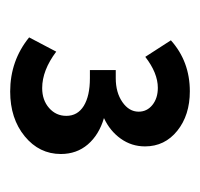

<svg xmlns="http://www.w3.org/2000/svg" viewBox="-28 -754 396 381"><g transform="rotate(90 170.5 -564.0)"><path d="M54.7 -423.3 83 -477.1Q120.1 -449.2 155.3 -449.2Q179.2 -449.2 194.8 -462.9Q210.4 -476.6 210.4 -497.1Q210.4 -519.5 190.7 -531.7Q170.9 -543.9 135.7 -543.9H119.6V-595.2H135.7Q164.1 -595.2 183.1 -608.4Q202.1 -621.6 202.1 -640.6Q202.1 -657.2 188.7 -668Q175.3 -678.7 154.8 -678.7Q125.5 -678.7 93.3 -653.8L60.5 -704.6Q102.5 -742.2 161.6 -742.2Q209 -742.2 240 -717.3Q271 -692.4 271 -653.3Q271 -626.5 255.6 -605Q240.2 -583.5 214.8 -571.8Q248 -562 267.1 -539.8Q286.1 -517.6 286.1 -486.3Q286.1 -443.4 251 -414.6Q215.8 -385.7 162.1 -385.7Q101.1 -385.7 54.7 -423.3Z"/></g></svg>

Font: Kumbh Sans
Style: Bold
Weight: 700
Version: Version 1.005